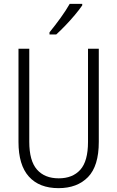

<svg xmlns="http://www.w3.org/2000/svg" viewBox="-20 -967 609 997"><path d="M493 -230Q493 -105 437 -47.5Q381 10 284 10Q184 10 130 -50Q76 -110 76 -230V-714H132V-231Q132 -132 172 -86.5Q212 -41 285 -41Q357 -41 397 -85.5Q437 -130 437 -230V-714H493ZM407 -939Q392 -917 368.5 -889Q345 -861 319 -834Q293 -807 272 -788H237V-799Q267 -836 294.5 -874Q322 -912 342 -947H407Z"/></svg>

Font: Noto Sans Khmer Condensed Light
Style: Regular
Weight: 300
Width: 3
Designer: Danh Hong and the Monotype Design Team
Foundry: Monotype Imaging Inc.
Version: Version 2.004; ttfautohint (v1.8.4.7-5d5b)